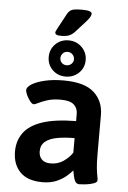

<svg xmlns="http://www.w3.org/2000/svg" viewBox="-60 -949 666 999"><g transform="rotate(5 272.5 -449.0)"><path d="M233 -760Q213 -760 206 -764Q199 -768 199 -775Q199 -779 202.5 -785.5Q206 -792 211 -802L251 -876Q260 -892 273.5 -898.5Q287 -905 328 -905Q379 -905 379 -888Q379 -874 358 -850L302 -788Q286 -771 270 -765.5Q254 -760 233 -760ZM272 -551Q231 -551 203.5 -578Q176 -605 176 -645Q176 -685 203.5 -712.5Q231 -740 272 -740Q313 -740 341 -712.5Q369 -685 369 -645Q369 -605 341 -578Q313 -551 272 -551ZM272 -610Q287 -610 297.5 -620Q308 -630 308 -644Q308 -659 297.5 -669.5Q287 -680 272 -680Q257 -680 247 -669.5Q237 -659 237 -644Q237 -630 247 -620Q257 -610 272 -610ZM200 7Q122 7 83 -33Q44 -73 44 -140Q44 -196 74 -237.5Q104 -279 170.5 -301.5Q237 -324 347 -325V-363Q347 -393 326.5 -411Q306 -429 258 -429Q218 -429 189.5 -420Q161 -411 143.5 -402Q126 -393 120 -393Q111 -393 100 -407Q89 -421 81.5 -437.5Q74 -454 74 -463Q74 -479 99 -494.5Q124 -510 167 -520Q210 -530 264 -530Q374 -530 423.5 -485Q473 -440 473 -367V-166Q473 -118 476 -91Q479 -64 482 -50Q485 -36 485 -28Q485 -17 466.5 -10.5Q448 -4 425.5 -1.5Q403 1 393 1Q378 1 371 -10.5Q364 -22 361 -38.5Q358 -55 355 -68Q346 -57 326 -39Q306 -21 274.5 -7Q243 7 200 7ZM234 -94Q271 -94 300 -113.5Q329 -133 347 -160V-236Q298 -236 258 -229Q218 -222 195 -203.5Q172 -185 172 -152Q172 -126 187.5 -110Q203 -94 234 -94Z"/></g></svg>

Font: Asap SemiBold
Style: Regular
Weight: 600
Designer: Pablo Cosgaya
Foundry: Omnibus-Type
Version: Version 3.001; ttfautohint (v1.8.3)